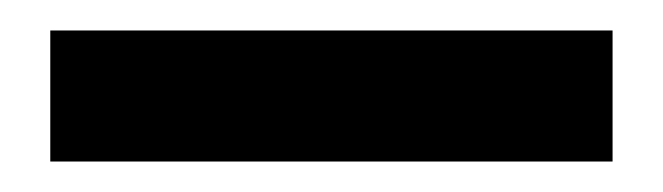

<svg xmlns="http://www.w3.org/2000/svg" viewBox="-20 -687 435 126"><path d="M13 -581V-667H382V-581Z"/></svg>

Font: DM Sans SemiBold
Style: Regular
Weight: 600
Designer: Colophon Foundry, Jonny Pinhorn
Foundry: Colophon Foundry
Version: Version 4.004; ttfautohint (v1.8.4.7-5d5b)